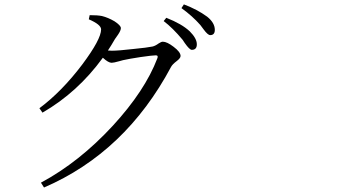

<svg xmlns="http://www.w3.org/2000/svg" viewBox="-20 -791 1540 854"><path d="M175.8 43 162.1 21.5Q333 -70.3 482.4 -232.4Q625 -387.7 679.7 -531.2Q685.5 -544.9 672.9 -544.9Q658.2 -544.9 604.5 -537.1Q553.7 -529.3 527.3 -523.4Q521.5 -521.5 509.8 -518.6Q485.4 -511.7 476.6 -511.7Q461.9 -511.7 437.5 -534.2Q325.2 -379.9 168.9 -290L155.3 -309.6Q254.9 -383.8 345.7 -503.9Q429.7 -616.2 429.7 -660.2Q429.7 -681.6 375 -705.1L378.9 -723.6Q414.1 -723.6 433.6 -719.7Q460.9 -712.9 489.3 -696.3Q517.6 -677.7 517.6 -666Q517.6 -655.3 504.9 -636.7Q496.1 -625 491.2 -617.2Q475.6 -589.8 460 -566.4Q466.8 -565.4 477.5 -565.4Q506.8 -565.4 574.2 -573.2Q634.8 -579.1 658.2 -584Q670.9 -586.9 685.5 -597.7Q697.3 -605.5 704.1 -605.5Q722.7 -605.5 752 -583Q783.2 -559.6 783.2 -542Q783.2 -532.2 765.1 -518.6Q747.1 -504.9 741.2 -494.1Q538.1 -113.3 175.8 43ZM833 -569.3Q823.2 -569.3 801.8 -599.6Q795.9 -609.4 792 -614.3Q748 -667 708 -697.3L719.7 -711.9Q789.1 -684.6 824.2 -651.4Q855.5 -620.1 855.5 -593.8Q855.5 -569.3 833 -569.3ZM915 -634.8Q904.3 -634.8 885.7 -660.2Q877 -672.9 871.1 -679.7Q835.9 -719.7 787.1 -754.9L797.9 -771.5Q857.4 -749 901.4 -716.8Q935.5 -689.5 935.5 -658.2Q935.5 -634.8 915 -634.8Z"/></svg>

Font: Bpmf GenRyu Min R
Style: R
Weight: 400
Foundry: But Ko
Version: Version 1.320